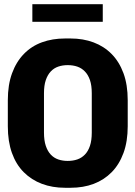

<svg xmlns="http://www.w3.org/2000/svg" viewBox="-20 -878 640 908"><path d="M287 10Q228 10 178.5 -8.5Q129 -27 92.5 -63.5Q56 -100 36.5 -154.5Q17 -209 17 -281V-404Q17 -477 37 -531.5Q57 -586 93 -623Q129 -660 178.5 -678Q228 -696 287 -696H314Q373 -696 422.5 -677.5Q472 -659 508 -622.5Q544 -586 564 -531.5Q584 -477 584 -404V-281Q584 -209 564 -154.5Q544 -100 508 -63.5Q472 -27 423 -8.5Q374 10 314 10ZM300 -117Q325 -117 345.5 -124Q366 -131 381.5 -147Q397 -163 405.5 -188.5Q414 -214 414 -251V-437Q414 -474 405.5 -499Q397 -524 381.5 -540Q366 -556 345.5 -563Q325 -570 300 -570Q276 -570 255.5 -563Q235 -556 220 -540Q205 -524 196.5 -499Q188 -474 188 -437V-251Q188 -214 196.5 -188.5Q205 -163 220 -147Q235 -131 255.5 -124Q276 -117 300 -117ZM133 -775V-858H466V-775Z"/></svg>

Font: Chivo Mono Medium
Style: Bold
Weight: 700
Monospace: yes
Version: Version 1.008